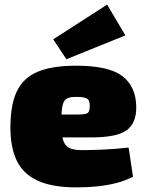

<svg xmlns="http://www.w3.org/2000/svg" viewBox="-20 -798 630 830"><path d="M309 -514Q450 -514 509 -469Q568 -424 569 -336Q570 -266 527.5 -235Q485 -204 375 -204H106V-303H316Q350 -303 359 -309.5Q368 -316 368 -341Q368 -365 356 -372Q344 -379 315 -379Q286 -380 271 -373Q256 -366 250.5 -342.5Q245 -319 245 -269Q245 -223 251.5 -197Q258 -171 277 -160Q296 -149 333 -149Q363 -149 417.5 -151Q472 -153 536 -160L555 -34Q520 -16 480 -6Q440 4 397.5 8Q355 12 310 12Q206 12 143 -17Q80 -46 52.5 -103.5Q25 -161 25 -246Q25 -345 53 -403.5Q81 -462 143.5 -488Q206 -514 309 -514ZM443 -778 522 -645 267 -542 210 -628Z"/></svg>

Font: Exo 2 Black
Style: Regular
Weight: 900
Designer: Natanael Gama
Foundry: Natanael Gama
Version: Version 2.010